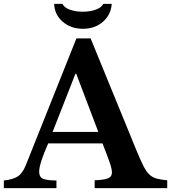

<svg xmlns="http://www.w3.org/2000/svg" viewBox="-33 -980 891 1000"><path d="M-13 0V-40Q35 -45 60 -61.5Q85 -78 102 -121L365 -780H439L678 -196Q699 -145 714 -115.5Q729 -86 745 -71Q761 -56 782.5 -50Q804 -44 838 -41V0H460V-41Q508 -43 529 -51Q550 -59 550 -83Q550 -97 543 -119.5Q536 -142 524 -173L501 -233H218Q171 -127 171 -86Q171 -56 193.5 -48Q216 -40 261 -40V0ZM241 -293H479L364 -596H360ZM505 -960H549Q545 -903 503 -866.5Q461 -830 399 -830Q336 -830 293.5 -867Q251 -904 249 -960H292Q301 -941 330 -930Q359 -919 398 -919Q437 -919 466.5 -930Q496 -941 505 -960Z"/></svg>

Font: Libre Baskerville
Style: Bold
Weight: 700
Designer: Pablo Impallari, Rodrigo Fuenzalida
Foundry: Pablo Impallari, Rodrigo Fuenzalida
Version: Version 1.051; ttfautohint (v1.8.4.7-5d5b)